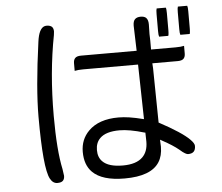

<svg xmlns="http://www.w3.org/2000/svg" viewBox="-56 -841 1112 960"><g transform="rotate(-5 500.0 -360.5)"><path d="M764.6 -777.3Q761.7 -770.5 761.7 -749V-664.1Q761.7 -642.6 764.6 -635.7H810.5L812 -640.6Q813.5 -648.9 813.5 -664.1V-749Q813.5 -770.5 810.5 -777.3ZM871.1 -777.3Q868.2 -770.5 868.2 -749V-664.1Q868.2 -642.6 871.1 -635.7H918L919.4 -640.6Q920.9 -648.9 920.9 -664.1V-749Q920.9 -770.5 918 -777.3ZM174.8 -714.8Q165.5 -696.3 161.1 -663.1Q128.9 -431.2 128.9 -289.1Q128.9 -30.8 158.2 23.4Q171.9 48.8 194.3 48.8Q213.9 48.8 222.2 40.5Q230.5 32.2 230.5 16.1L225.6 -18.6Q205.1 -113.8 205.1 -287.1Q205.1 -503.4 241.2 -689.5L243.2 -707.5Q243.2 -723.1 235.4 -731Q231.4 -734.9 224.6 -737.1Q217.8 -739.3 209.5 -739.3Q201.2 -739.3 195.6 -736.8Q189.9 -734.4 184.8 -729.2Q179.7 -724.1 174.8 -714.8ZM427.7 -156.7Q457.5 -186.5 526.4 -186.5Q575.2 -186.5 649.4 -164.6L654.3 -163.6L655.3 -118.2Q655.3 -68.8 627.9 -41.5Q596.2 -9.8 528.3 -9.8Q456.5 -9.8 426.8 -40Q405.3 -61 405.3 -97.7Q405.3 -134.3 427.7 -156.7ZM329.1 -502Q345.2 -505.9 373 -505.9H647.5L653.3 -231.4Q610.8 -242.2 581.3 -246.6Q551.8 -251 526.4 -251Q427.7 -251 376 -199.2Q334 -157.2 334 -94.7Q334 -29.3 370.6 7.3Q418.9 55.7 531.7 55.7Q664.6 55.7 706.1 -10.3Q725.6 -41 725.6 -86.9L724.1 -122.1L734.9 -116.2Q787.1 -87.9 815.9 -64Q833 -48.8 842.8 -43.5Q852.5 -38.1 857.4 -38.1Q877 -38.1 886.2 -47.4Q895.5 -56.6 895.5 -76.2Q895.5 -88.9 875.5 -108.9Q837.4 -147.5 724.6 -208L720.7 -480.5L719.2 -505.9H846.7Q867.2 -505.9 876 -514.6Q884.8 -523.4 884.8 -540.5V-579.1Q869.1 -575.2 841.8 -575.2H718.8V-620.1L717.8 -653.3L718.8 -701.2Q718.8 -724.1 708.5 -734.4Q699.7 -743.2 680.9 -743.2Q662.1 -743.2 652.3 -733.4Q642.6 -723.6 642.6 -701.2L646.5 -575.2H367.2Q346.7 -575.2 337.9 -566.4Q329.1 -557.6 329.1 -540.5Z"/></g></svg>

Font: YuPearl-Light
Style: Light
Weight: 300
Designer: Max Yao
Foundry: Max-Everyday
Version: Version 1.011; ttfautohint (v1.8.3)